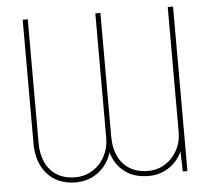

<svg xmlns="http://www.w3.org/2000/svg" viewBox="-52 -784 926 846"><g transform="rotate(-5 411.0 -361.0)"><path d="M720.2 -111.3V-727.5H743.7V0H723.1ZM720.2 -178.7H735.8Q739.7 -124.5 718 -82.5Q696.3 -40.5 657.7 -16.8Q619.1 6.8 571.8 6.8Q517.1 6.8 478.5 -16.8Q439.9 -40.5 419.9 -82.5Q399.9 -124.5 399.9 -178.7V-727.5H422.4V-178.7Q422.4 -130.9 439.5 -94Q456.5 -57.1 490 -36.4Q523.4 -15.6 571.8 -15.6Q612.8 -15.6 646.5 -36.4Q680.2 -57.1 700.4 -94Q720.7 -130.9 720.2 -178.7ZM399.9 -178.7H415.5Q418.9 -124.5 397.2 -82.5Q375.5 -40.5 336.9 -16.8Q298.3 6.8 250.5 6.8Q195.8 6.8 157.5 -16.8Q119.1 -40.5 98.9 -82.5Q78.6 -124.5 78.6 -178.7V-727.5H101.1V-178.7Q101.1 -130.9 118.2 -94Q135.3 -57.1 168.7 -36.4Q202.1 -15.6 250.5 -15.6Q281.2 -15.6 308.3 -27.6Q335.4 -39.6 356 -61.3Q376.5 -83 388.2 -112.8Q399.9 -142.6 399.9 -178.7Z"/></g></svg>

Font: Inter 17pt Thin
Style: Regular
Weight: 250
Version: Version 4.001;git-66647c0bb